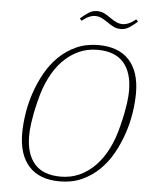

<svg xmlns="http://www.w3.org/2000/svg" viewBox="-59 -935 798 996"><g transform="rotate(5 339.5 -436.5)"><path d="M292 -13Q345 -13 390 -33.5Q435 -54 471.5 -91.5Q508 -129 535 -182.5Q562 -236 578 -303Q588 -342 593.5 -371Q599 -400 602 -422Q605 -444 606 -459.5Q607 -475 607 -487Q607 -583 562 -634Q517 -685 426 -685Q373 -685 328 -664.5Q283 -644 246.5 -606.5Q210 -569 183 -515.5Q156 -462 140 -395Q130 -356 124.5 -327Q119 -298 116 -276Q113 -254 112 -238.5Q111 -223 111 -211Q111 -115 156 -64Q201 -13 292 -13ZM289 12Q184 12 129 -48Q74 -108 74 -220Q74 -268 82.5 -323Q91 -378 109.5 -432.5Q128 -487 156 -537Q184 -587 223.5 -625.5Q263 -664 314 -687Q365 -710 429 -710Q534 -710 589 -650Q644 -590 644 -478Q644 -430 635.5 -375Q627 -320 608.5 -265.5Q590 -211 562 -161Q534 -111 494.5 -72.5Q455 -34 404 -11Q353 12 289 12ZM537 -803Q517 -803 501 -810Q485 -817 463 -833Q443 -847 428.5 -853Q414 -859 400 -859Q367 -859 330 -828L320 -839Q342 -859 362.5 -872Q383 -885 405 -885Q425 -885 441 -878Q457 -871 479 -855Q499 -841 513.5 -835Q528 -829 542 -829Q575 -829 612 -860L622 -849Q600 -829 579.5 -816Q559 -803 537 -803Z"/></g></svg>

Font: IBM Plex Serif ExtraLight
Style: Italic
Weight: 200
Italic angle: -14°
Designer: Mike Abbink, Paul van der Laan, Pieter van Rosmalen
Foundry: Bold Monday
Version: Version 2.5